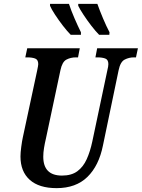

<svg xmlns="http://www.w3.org/2000/svg" viewBox="-20 -964 734 994"><path d="M273 10Q182 10 134 -33Q86 -76 86 -154Q86 -173 90 -203.5Q94 -234 98 -252L172 -597Q178 -625 178 -632Q178 -655 162 -661Q146 -667 121 -667H111L121 -714H393L384 -667H373Q346 -667 324 -655.5Q302 -644 293 -601L218 -248Q212 -223 208 -198.5Q204 -174 204 -153Q204 -55 301 -55Q350 -55 380.5 -77.5Q411 -100 429 -140Q447 -180 458 -232L536 -601Q541 -621 541 -632Q541 -655 525 -661Q509 -667 484 -667H474L483 -714H694L684 -667H673Q648 -667 625.5 -655.5Q603 -644 594 -600L513 -211Q492 -106 432.5 -48Q373 10 273 10ZM493 -784Q475 -802 453 -830.5Q431 -859 412 -888Q393 -917 385 -934V-944H484Q496 -910 513.5 -868.5Q531 -827 547 -797L546 -784ZM346 -784Q328 -802 306 -830.5Q284 -859 265 -888Q246 -917 239 -934V-944H337Q348 -910 366 -868.5Q384 -827 399 -797V-784Z"/></svg>

Font: Noto Serif ExtraCondensed SemiBold
Style: Italic
Weight: 600
Width: 2
Italic angle: -12°
Designer: Monotype Design Team
Foundry: Monotype Imaging Inc.
Version: Version 2.013